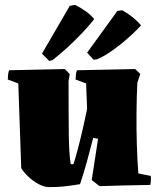

<svg xmlns="http://www.w3.org/2000/svg" viewBox="-20 -758 648 787"><path d="M182 9Q161 9 138 -3.5Q115 -16 96 -34Q77 -52 67 -69Q64 -156 61 -242.5Q58 -329 55 -416L12 -432Q12 -442 13 -451Q14 -460 17 -470L246 -475L266 -454L261 -426Q261 -290 262 -207Q263 -124 270 -85H281Q289 -109 299 -147Q309 -185 319 -228.5Q329 -272 337 -312Q336 -338 335 -364Q334 -390 333 -416L290 -432Q290 -442 291 -451Q292 -460 295 -470L534 -475L555 -455L543 -419Q540 -360 539.5 -293.5Q539 -227 541 -163Q543 -99 547 -47L598 -37Q599 -28 598.5 -18.5Q598 -9 596 0Q544 1 492 2Q440 3 388 5L356 -20L382 -189L362 -193Q348 -138 336 -94.5Q324 -51 308 -3Q271 3 243.5 6Q216 9 182 9ZM196 -512Q192 -511 189 -510Q186 -509 182 -508L152 -538L266 -734Q271 -735 277 -736Q283 -737 288 -738Q313 -725 332 -711.5Q351 -698 366 -680Q363 -675 342 -650.5Q321 -626 284.5 -590Q248 -554 196 -512ZM364 -513 337 -542 461 -713Q466 -714 471 -714.5Q476 -715 481 -716Q529 -689 558 -654Q555 -650 538 -633Q521 -616 495 -593.5Q469 -571 438.5 -549.5Q408 -528 378 -515Z"/></svg>

Font: Labrada Black
Style: Regular
Weight: 900
Designer: Mercedes Jáuregui
Foundry: Omnibus-Type Team
Version: Version 1.000; ttfautohint (v1.8.4.7-5d5b)